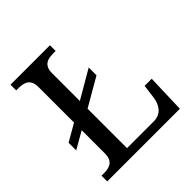

<svg xmlns="http://www.w3.org/2000/svg" viewBox="-189 -858 1002 1002"><g transform="rotate(-45 311.5 -357.0)"><path d="M38.1 -285.2 132.8 -339.8V-600.1Q132.8 -623.5 126.5 -637.7Q120.1 -651.9 108.9 -659.4Q97.7 -667 82.8 -669.4Q67.9 -671.9 50.8 -671.9H38.1V-713.9H329.1V-671.9H315.9Q299.3 -671.9 284.4 -669.7Q269.5 -667.5 258.3 -660.2Q247.1 -652.8 240.5 -639.4Q233.9 -626 233.9 -604V-397.9L390.1 -488.8V-431.2L233.9 -340.8V-49.8H431.2Q453.6 -49.8 469.5 -57.9Q485.4 -65.9 495.6 -78.9Q505.9 -91.8 511.5 -107.9Q517.1 -124 519 -140.1L528.8 -214.8H581.1L574.2 0H38.1V-42H50.8Q67.9 -42 82.8 -44.4Q97.7 -46.9 108.9 -54.4Q120.1 -62 126.5 -76.2Q132.8 -90.3 132.8 -113.8V-283.2L38.1 -229Z"/></g></svg>

Font: Droid-TTFautohint Serif
Style: Regular
Weight: 400
Foundry: Ascender Corporation
Version: Version 1.00; ttfautohint (v1.00rc1.4-1a1c-dirty) -l 8 -r 50